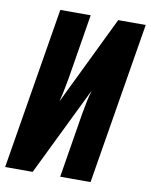

<svg xmlns="http://www.w3.org/2000/svg" viewBox="-83 -797 675 859"><g transform="rotate(10 254.5 -367.5)"><path d="M0 0 121 -735H259L211 -441Q206 -413 200.5 -385.5Q195 -358 188 -331L384 -735H509L388 0H250L298 -294Q303 -322 308.5 -349.5Q314 -377 322 -404L125 0Z"/></g></svg>

Font: Iosevka Heavy Oblique
Style: Regular
Weight: 900
Italic angle: -9°
Monospace: yes
Designer: Belleve Invis
Foundry: Belleve Invis
Version: Version 32.5.0; ttfautohint (v1.8.4)